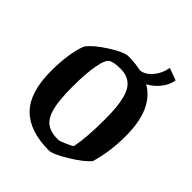

<svg xmlns="http://www.w3.org/2000/svg" viewBox="-204 -845 978 978"><g transform="rotate(45 285.0 -356.5)"><path d="M423.8 -579.1Q537.1 -514.2 537.1 -319.8Q537.1 -207.5 508.8 -110.8Q480 -75.7 409.4 -33Q338.9 9.8 312 9.8Q171.4 9.8 102.3 -61Q33.2 -131.8 33.2 -284.2Q33.2 -412.1 64 -491.2Q91.8 -529.3 160.4 -572.8Q229 -616.2 257.8 -616.2Q307.6 -616.2 350.1 -606.9Q382.3 -608.4 411.9 -641.6Q441.4 -674.8 450.2 -723.1L516.1 -699.2Q509.8 -661.6 484.4 -629.6Q459 -597.7 423.8 -579.1ZM386.2 -96.2Q401.9 -174.3 401.9 -301.8Q401.9 -350.1 398.7 -385.5Q395.5 -420.9 387.2 -451.9Q378.9 -482.9 365 -502.2Q351.1 -521.5 329.1 -532.2Q307.1 -543 276.9 -543Q231 -543 210 -532.2Q189.9 -522.5 178.5 -461.9Q167 -401.4 167 -305.2Q167 -210.4 179.9 -158.7Q192.9 -106.9 222.2 -84.5Q251.5 -62 305.2 -62Q315.9 -62 349.1 -76.7Q382.3 -91.3 386.2 -96.2Z"/></g></svg>

Font: Grenze SemiBold
Style: Regular
Weight: 600
Designer: Renata Polastri
Foundry: Omnibus-Type
Version: Version 1.002;PS 001.002;hotconv 1.0.88;makeotf.lib2.5.64775